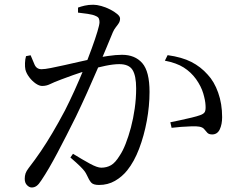

<svg xmlns="http://www.w3.org/2000/svg" viewBox="-20 -782 1040 822"><path d="M292.5 -123.6Q332.7 -98.9 364.5 -81.5Q396.4 -64.1 413.4 -64.1Q436.8 -64.1 455.3 -74.7Q473.7 -85.2 492.6 -116.2Q505.7 -135.3 517.9 -166.4Q530.2 -197.6 540.5 -236.1Q550.7 -274.6 556.8 -317.6Q562.9 -360.6 562.9 -403.5Q562.9 -457.8 547.4 -482.6Q532 -507.4 490.5 -507.4Q466.3 -507.4 431.9 -500.4Q397.6 -493.4 361.1 -482.5Q324.6 -471.7 293 -460.5Q261.5 -449.4 242.4 -441.9Q209.5 -429.5 194 -421.7Q178.5 -414 160.4 -414Q147.8 -414 132.2 -424.9Q116.7 -435.9 104.8 -452Q92.8 -468.1 88.8 -484Q86.4 -495.6 87 -511.8Q87.5 -528 91.4 -541.6L111.1 -545.4Q119.4 -524.9 128 -505.3Q136.7 -485.7 157.8 -485.7Q171.7 -485.7 197.9 -490.9Q224.1 -496.1 256.5 -503.3Q288.8 -510.5 322.3 -518.2Q355.7 -526 384.7 -532Q405.9 -537 441.2 -542.2Q476.5 -547.4 502.3 -547.4Q558 -547.4 589.1 -511.8Q620.2 -476.2 620.2 -388.4Q620.2 -328.1 608.5 -264.6Q596.8 -201 575.7 -145.5Q554.6 -89.9 524.6 -52.6Q502.8 -25.3 472.3 -7.7Q441.8 9.9 403.8 9.9Q379.2 9.9 370.2 -0.6Q361.2 -11.1 351.4 -33.2Q347.8 -41 342.2 -48.8Q336.6 -56.6 322.9 -70.2Q309.1 -83.8 281.4 -107.7ZM314 -728V-749.5Q326.3 -754.1 342.6 -757.9Q358.9 -761.7 379.3 -761.7Q394.2 -761.7 413.7 -756.3Q433.3 -750.9 451.5 -741.5Q469.7 -732.2 481.8 -722Q494 -711.9 494 -702.4Q494 -691.4 488.5 -682.8Q483.1 -674.3 475.9 -665.5Q468.8 -656.7 463.2 -644.1Q452.6 -618.9 435.7 -577.8Q418.8 -536.7 397.3 -486.6Q375.8 -436.4 352.1 -383.8Q328.4 -331.2 304.9 -282.4Q284.3 -240.9 264.4 -201.9Q244.6 -163 226 -128Q207.5 -93 190.3 -63.4Q173.1 -33.8 157.1 -10.1Q146 7.4 136.6 14Q127.3 20.7 115.7 20.7Q105.5 20.7 95.7 10.8Q85.9 1 85.9 -16.4Q85.9 -29.2 89.3 -39.3Q92.7 -49.5 102.4 -62.2Q130.2 -98.1 154.7 -134.2Q179.2 -170.3 204.5 -213.1Q229.8 -255.8 258.2 -309.3Q277.8 -347.9 298.7 -393.8Q319.5 -439.7 338.8 -486.9Q358 -534.1 373 -575.4Q388.1 -616.7 397 -646.6Q406 -676.5 406 -686.9Q406 -695.6 403.3 -702.4Q400.6 -709.2 390.2 -713.4Q378.8 -719.3 355.4 -722.7Q332.1 -726.1 314 -728ZM685.9 -522.2 697.6 -545.9Q758.8 -537.4 799 -516.9Q839.3 -496.4 869.2 -462.5Q897.1 -433 914 -385.4Q931 -337.8 931 -280.4Q931 -249.7 920.9 -228.2Q910.7 -206.6 888.5 -206.4Q874.3 -206.4 867.7 -213.5Q861.2 -220.5 854.4 -228.9Q847.7 -237.4 832.9 -239.8Q822.6 -241.7 800.7 -241.2Q778.7 -240.6 755.3 -238.8Q731.8 -237 714.6 -234.8L709.3 -258.5Q727.5 -262.4 752.4 -267.6Q777.3 -272.9 800.4 -278.5Q823.6 -284.1 836.7 -288.9Q852.9 -294.5 857.2 -303.4Q861.4 -312.4 859.9 -331.8Q859.1 -351.6 850.2 -382Q841.3 -412.3 819.2 -443.5Q797.8 -473.1 766.6 -493Q735.3 -512.8 685.9 -522.2Z"/></svg>

Font: Noto Serif JP
Style: Regular
Weight: 200
Designer: Ryoko NISHIZUKA 西塚涼子 (kana & ideographs); Frank Grießhammer (Latin, Greek & Cyrillic); Wenlong ZHANG 张文龙 (bopomofo); San
Foundry: Adobe
Version: Version 2.001;hotconv 1.1.0;makeotfexe 2.6.0